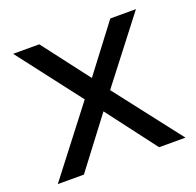

<svg xmlns="http://www.w3.org/2000/svg" viewBox="-100 -635 755 739"><g transform="rotate(-20 278.0 -265.0)"><path d="M16 0H123L277 -203L431 0H539L329 -271L529 -530H424L279 -339L133 -530H26L225 -271Z"/></g></svg>

Font: Chess Sans Medium
Style: Regular
Weight: 500
Designer: Wolf Bōese
Foundry: Wolf Bōese
Version: Version 7.223;Glyphs 3.3 (3306)